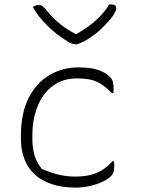

<svg xmlns="http://www.w3.org/2000/svg" viewBox="-20 -842 640 872"><path d="M338 -536Q370 -536 396.5 -531.5Q423 -527 444 -517Q465 -507 480 -492Q490 -482 493 -469Q496 -456 496 -439Q496 -431 495.5 -426.5Q495 -422 494 -419H488Q456 -453 422.5 -469.5Q389 -486 330 -486Q266 -486 220.5 -452.5Q175 -419 151 -360Q127 -301 127 -226V-210Q127 -169 137.5 -135Q148 -101 170 -75Q208 -58 245.5 -49Q283 -40 321 -40Q360 -40 390.5 -47.5Q421 -55 446 -71Q471 -87 491 -110H497Q498 -107 498.5 -102.5Q499 -98 499 -90Q499 -77 496.5 -64.5Q494 -52 483 -41Q470 -28 445.5 -16.5Q421 -5 389.5 2.5Q358 10 322 10Q262 10 215.5 -5.5Q169 -21 138 -49.5Q107 -78 91 -119Q75 -160 75 -211V-226Q75 -328 110 -397Q145 -466 204.5 -501Q264 -536 338 -536ZM332 -641Q330 -641 327.5 -641Q325 -641 323 -641Q316 -641 305 -644.5Q294 -648 268 -666Q253 -676 234.5 -690.5Q216 -705 197 -723.5Q178 -742 160.5 -763.5Q143 -785 129 -810Q136 -815 142.5 -817Q149 -819 158 -819Q167 -819 173.5 -814Q180 -809 193 -793Q221 -759 256 -730.5Q291 -702 350 -674L292 -686H357L300 -673Q365 -706 409 -744Q453 -782 476 -822H482Q492 -822 497.5 -820Q503 -818 505.5 -813.5Q508 -809 508 -804Q508 -798 501.5 -784.5Q495 -771 479 -752Q464 -735 447.5 -718.5Q431 -702 412.5 -687.5Q394 -673 374 -661Q354 -649 332 -641Z"/></svg>

Font: Recursive Monospace Casual Light
Style: Regular
Weight: 300
Version: Version 1.047